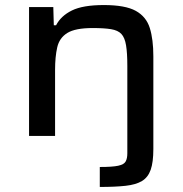

<svg xmlns="http://www.w3.org/2000/svg" viewBox="-20 -538 724 760"><path d="M375 202V123Q425 123 448 118Q471 113 477.5 101Q484 89 484 69V-277Q484 -328 479 -358.5Q474 -389 460.5 -403.5Q447 -418 419.5 -422.5Q392 -427 347 -427Q278 -427 246.5 -407.5Q215 -388 206.5 -350.5Q198 -313 198 -261V0H95V-510H191L193 -438H202Q221 -475 264.5 -496.5Q308 -518 391 -518Q476 -518 517.5 -495Q559 -472 573 -427Q587 -382 587 -315V52Q587 104 576.5 134Q566 164 542 178.5Q518 193 477 197.5Q436 202 375 202Z"/></svg>

Font: Saira Expanded Medium
Style: Regular
Weight: 500
Width: 7
Designer: Hector Gatti with collaboration of the Omnibus-Type team
Foundry: Omnibus-Type
Version: Version 1.100; ttfautohint (v1.8.3)